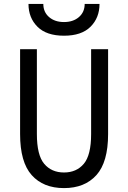

<svg xmlns="http://www.w3.org/2000/svg" viewBox="-20 -952 656 984"><path d="M83 -265V-700H169V-265Q169 -157 206.5 -112.5Q244 -68 308 -68Q372 -68 409.5 -112.5Q447 -157 447 -265V-700H534V-265Q534 -121 474 -54.5Q414 12 308 12Q202 12 142.5 -54.5Q83 -121 83 -265ZM126 -932H202Q202 -890 231.5 -864.5Q261 -839 308 -839Q355 -839 384.5 -864.5Q414 -890 414 -932H490Q490 -861 444 -815Q398 -769 308 -769Q218 -769 172 -815Q126 -861 126 -932Z"/></svg>

Font: Overpass Mono
Style: Regular
Weight: 400
Monospace: yes
Designer: Delve Withrington, Dave Bailey
Foundry: Delve Fonts
Version: Version 1.000;DELV;Overpass